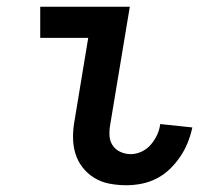

<svg xmlns="http://www.w3.org/2000/svg" viewBox="-20 -540 640 568"><path d="M354 8Q329 8 304.5 3.5Q280 -1 259.5 -13.5Q239 -26 224.5 -44.5Q210 -63 203 -86Q196 -109 196 -134.5Q196 -160 201 -186L241 -428H99V-520H364L306 -171Q303 -154 304 -138Q305 -122 313.5 -109.5Q322 -97 336.5 -90.5Q351 -84 367 -84Q383 -84 399 -91.5Q415 -99 426.5 -112.5Q438 -126 445 -141.5Q452 -157 454 -173L549 -163Q544 -140 535.5 -118.5Q527 -97 513.5 -77Q500 -57 482.5 -40Q465 -23 443.5 -12Q422 -1 399 3.5Q376 8 354 8Z"/></svg>

Font: Iosevka Semibold Extended
Style: Italic
Weight: 600
Width: 7
Italic angle: -9°
Monospace: yes
Designer: Belleve Invis
Foundry: Belleve Invis
Version: Version 32.5.0; ttfautohint (v1.8.4)